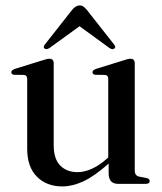

<svg xmlns="http://www.w3.org/2000/svg" viewBox="-20 -676 596 706"><path d="M80 -129V-385.5Q80 -399.5 68 -400.5L32 -401Q21.5 -402.5 21.5 -410.5Q21.5 -417.5 34 -422.5L134 -453.5Q153 -460 161.5 -460Q177.5 -460 177.5 -443.5V-142Q177.5 -91.5 201.5 -67.2Q225.5 -43 265 -43Q289.5 -43 316.5 -54.8Q343.5 -66.5 373 -92.5L378 -97V-385.5Q378 -399.5 366.5 -400.5L330 -401Q320 -402.5 320 -410.5Q320 -417.5 332.5 -422.5L432.5 -453.5Q451 -460 459.5 -460Q475.5 -460 475.5 -443.5V-49Q475.5 -30 492 -26.5L518.5 -21.5Q530.5 -18.5 530.5 -10.5Q530.5 0 516.5 0H414Q379.5 0 379.5 -39V-74.5Q326.5 -27.5 286.2 -9Q246 9.5 209 9.5Q151.5 9.5 115.8 -26.2Q80 -62 80 -129ZM400.5 -497.5Q393.5 -492 382.5 -499.5L272.5 -579.5L162 -499.5Q151 -492.5 144 -497.5Q137 -503 145.5 -513L245 -639.5Q258.5 -656 272.5 -656Q281 -656 286.8 -651.8Q292.5 -647.5 299.5 -639.5L399 -513Q407.5 -503 400.5 -497.5Z"/></svg>

Font: Fraunces 72pt S000
Style: Regular
Weight: 400
Version: Version 1.000; ttfautohint (v1.8.3)